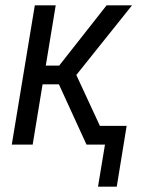

<svg xmlns="http://www.w3.org/2000/svg" viewBox="-20 -540 540 717"><path d="M346 157 372 0H303L200 -225H139L102 0H24L110 -520H188L151 -295H201L378 -520H473L265 -260L353 -70H453L416 157Z"/></svg>

Font: Iosevka
Style: Italic
Weight: 400
Italic angle: -9°
Monospace: yes
Designer: Belleve Invis
Foundry: Belleve Invis
Version: Version 32.5.0; ttfautohint (v1.8.4)